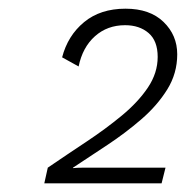

<svg xmlns="http://www.w3.org/2000/svg" viewBox="-20 -730 428 442"><path d="M82 -308 90 -344Q134 -374 178.5 -403.5Q223 -433 260.5 -464Q298 -495 320.5 -528.5Q343 -562 343 -599Q343 -636 322 -654Q301 -672 268 -672Q227 -672 198.5 -646.5Q170 -621 161 -577L123 -598Q136 -648 173.5 -679Q211 -710 269 -710Q325 -710 356.5 -679.5Q388 -649 388 -605Q388 -561 365 -524Q342 -487 305.5 -455.5Q269 -424 227.5 -396.5Q186 -369 148 -344V-343Q158 -344 170.5 -344Q183 -344 192 -344H361L352 -308Z"/></svg>

Font: Prodigy Sans Light
Style: Italic
Weight: 300
Italic angle: -13°
Designer: Wei Huang
Foundry: Wei Huang
Version: Version 1.003; ttfautohint (v1.8.3)